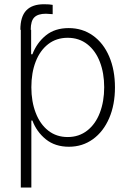

<svg xmlns="http://www.w3.org/2000/svg" viewBox="-20 -668 602 888"><path d="M183.6 -648.4Q209 -648.4 223.6 -645.5V-602.5Q202.1 -604.5 192.4 -604.5Q155.8 -604.5 138.9 -587.9Q122.1 -571.3 122.1 -530.3H124V-417H129.9Q149.9 -469.7 191.7 -503.9Q233.4 -538.1 297.9 -538.1Q361.3 -538.1 409.9 -503.4Q458.5 -468.8 485.1 -406.5Q511.7 -344.2 511.7 -263.7Q511.7 -183.6 484.9 -121.3Q458 -59.1 409.7 -24.2Q361.3 10.7 298.8 10.7Q234.9 10.7 192.1 -23.7Q149.4 -58.1 129.9 -110.4H125V199.2H76.2V-530.3H74.2Q74.2 -591.3 101.6 -619.9Q128.9 -648.4 183.6 -648.4ZM293 -34.2Q345.2 -34.2 383.5 -64.2Q421.9 -94.2 441.9 -146.7Q461.9 -199.2 461.9 -264.6Q461.9 -329.6 441.9 -381.6Q421.9 -433.6 383.8 -463.4Q345.7 -493.2 293 -493.2Q240.7 -493.2 202.9 -463.9Q165 -434.6 145 -382.8Q125 -331.1 125 -264.6Q125 -198.2 145.3 -145.8Q165.5 -93.3 203.4 -63.7Q241.2 -34.2 293 -34.2Z"/></svg>

Font: Pretendard JP ExtraLight
Style: Regular
Weight: 200
Designer: Base glyphs from Inter by Rasmus Andersson; Hangeul glyphs from Noto Sans CJK(Source Han Sans) by Jang Soo-young and Kan
Foundry: Kil Hyung-jin
Version: Version 1.309